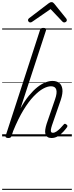

<svg xmlns="http://www.w3.org/2000/svg" viewBox="-20 -1276 692 1796"><path d="M462 15Q438 15 424 5Q410 -5 405 -22.5Q400 -40 403.5 -64Q407 -88 416 -117L494 -344Q516 -406 506.5 -437.5Q497 -469 457 -469Q424 -469 383 -446.5Q342 -424 294.5 -374.5Q247 -325 198.5 -245Q150 -165 103 -50L88 -4Q84 6 78 10.5Q72 15 57 15Q45 15 37 10Q29 5 33 -6L354 -994Q358 -1006 364.5 -1010.5Q371 -1015 385 -1015Q402 -1015 408 -1009Q414 -1003 410 -991L172 -263Q211 -333 251 -381.5Q291 -430 329.5 -460.5Q368 -491 404 -505Q440 -519 471 -519Q509 -519 533.5 -500.5Q558 -482 563.5 -442.5Q569 -403 548 -340L466 -103Q458 -78 456 -63Q454 -48 458.5 -41Q463 -34 474 -34Q491 -34 508.5 -46Q526 -58 543.5 -75.5Q561 -93 574 -109Q580 -117 585.5 -118Q591 -119 599 -113Q610 -106 610.5 -99.5Q611 -93 607 -86Q595 -69 573.5 -45Q552 -21 523.5 -3Q495 15 462 15ZM263 -1066Q254 -1066 248 -1073Q242 -1080 242 -1087Q242 -1093 244.5 -1096.5Q247 -1100 250 -1104L432 -1243Q441 -1250 448 -1253Q455 -1256 463 -1256Q470 -1256 475.5 -1252.5Q481 -1249 487 -1242L600 -1102Q603 -1098 604 -1094Q605 -1090 605 -1086Q605 -1077 596.5 -1071.5Q588 -1066 581 -1066Q575 -1066 570.5 -1068.5Q566 -1071 562 -1076L453 -1191L285 -1075Q278 -1070 273.5 -1068Q269 -1066 263 -1066ZM0 490H652V500H0ZM0 -20H652V0H0ZM0 -505H652V-500H0ZM0 -1010H652V-1000H0Z"/></svg>

Font: Playwrite US Trad Guides
Style: Regular
Weight: 400
Designer: Veronika Burian, José Scaglione
Foundry: TypeTogether
Version: Version 1.003